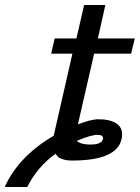

<svg xmlns="http://www.w3.org/2000/svg" viewBox="-92 -625 560 769"><path d="M-70 124 -72 121Q-14 -2 123 -81L198 -410H113L127 -471H214L245 -605H330L300 -471H448L433 -410H285L220 -127Q268 -145 294 -147Q297 -148 306 -147Q315 -146 318 -147Q410 -139 395 -68Q376 18 197 18Q175 18 160 13Q145 8 141.5 4.5Q138 1 130 -9Q58 43 17 124ZM216 -61V-60Q233 -46 270 -46Q290 -46 301 -50Q312 -54 315 -58Q318 -62 321 -70Q321 -85 299 -85Q273 -85 216 -61Z"/></svg>

Font: Coval
Style: Book Italic
Weight: 350
Foundry: Context Ltd
Version: Version 001.000